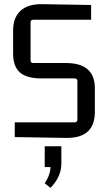

<svg xmlns="http://www.w3.org/2000/svg" viewBox="-20 -659 514 923"><path d="M140 -356H297Q436 -356 436 -235V-121Q436 5 300 4L51 0V-71H339Q352 -71 352 -84V-269Q352 -282 339 -282H179Q109 -282 76 -310.5Q43 -339 43 -402V-512Q43 -574 78.5 -607Q114 -640 182 -639L418 -635V-564H140Q127 -564 127 -551V-369Q127 -356 140 -356ZM195 144V44H275V128Q275 190 223 244L195 222Q221 184 223 144Z"/></svg>

Font: Gemunu Libre
Style: Regular
Weight: 400
Designer: Puspanada Ekanayake, Sola Matas, Pathum Egodawatta, Kosala Senevirathne
Foundry: mooniak
Version: Version 1.100